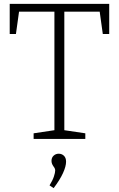

<svg xmlns="http://www.w3.org/2000/svg" viewBox="-20 -715 612 988"><path d="M30 -540V-695H542V-540H509L493 -655H311V-45L419 -29V0H153V-29L260 -45V-655H78L62 -540ZM235 239Q251 213 257.5 193Q264 173 264 162Q264 152 255 141Q245 127 245 113Q245 96 256 86Q267 76 282 76Q298 76 309 86.5Q320 97 320 117Q320 141 304 176Q288 211 256 253Z"/></svg>

Font: Bitter Pro Light
Style: Regular
Weight: 300
Designer: Sol Matas, and Bitter project Authors
Foundry: Sol Matas
Version: Version 1.010